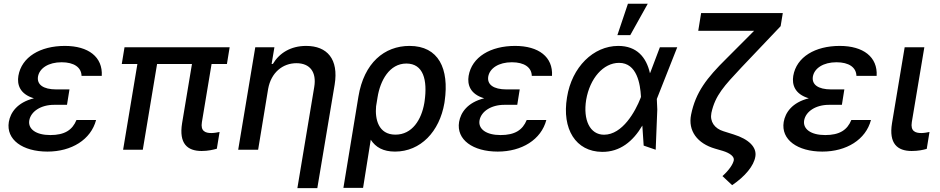

<svg xmlns="http://www.w3.org/2000/svg" viewBox="-20 -797 5002 1022"><path d="M349.8 -321H280.5C208.1 -321 175.8 -348 182.2 -389.2C190 -433.9 237.9 -465.6 307.9 -465.6C374.3 -465.6 413 -438.2 414.1 -393.1H521.7C527.7 -493.6 450.6 -552.6 325.3 -552.6C194.6 -552.6 94.8 -494 77.8 -393.1C70.3 -347.3 84.9 -296.2 160.5 -273.8C71 -251.4 35.5 -197.4 27 -148.1C11.4 -53.3 100.9 9.9 232.6 9.9C360.8 9.9 464.1 -53.6 491.5 -158.4H387.1C365.1 -104.4 323.5 -78.1 247.9 -78.1C171.2 -78.1 128.6 -110.4 135.7 -155.5C144.2 -204.5 198.5 -239 267.4 -239H336.6Z M1202.4 -545.5H642.8L628.2 -456.3H711.3L635.3 0H740.1L816.1 -456.3H1001.8L949.2 -141C931.8 -33 976.9 6.7 1053.3 6.7C1087.7 6.7 1114.7 0 1134.2 -5.3L1148.8 -94.5C1138.1 -92.3 1120.4 -88.8 1105.1 -88.8C1073.5 -88.8 1046.5 -98.4 1054.7 -147L1106.2 -456.3H1187.9Z M1407.3 -323.9C1422.9 -410.9 1484.7 -460.6 1557.9 -460.6C1630.3 -460.6 1665.8 -413 1652.7 -334.2L1562.9 204.5H1669L1761.4 -346.9C1783.4 -482.2 1721.6 -552.6 1609.7 -552.6C1527.7 -552.6 1467 -514.9 1432.5 -456.7H1425.8L1440.7 -545.5H1338.8L1247.9 0H1354Z M1887.8 -282.7 1807.9 203.1H1912.6L1953.5 -53.3C1979.8 -12.8 2019.9 9.9 2082.7 9.9C2218.8 9.9 2319.6 -96.6 2345.5 -248.6L2346.9 -258.5C2371.8 -431.1 2315 -552.6 2159.8 -552.6C2025.9 -552.6 1917.3 -462 1887.8 -282.7ZM1981.9 -231.2 1989.7 -279.1C2003.9 -368.3 2052.9 -458.8 2143.1 -458.8C2233.7 -458.8 2256 -371.1 2240.1 -258.5L2238.6 -248.6C2223.4 -160.2 2174.4 -80.3 2084.9 -80.3C1993.3 -80.3 1975.5 -164.4 1981.9 -231.2Z M2746.4 -321H2677.2C2604.8 -321 2572.4 -348 2578.8 -389.2C2586.6 -433.9 2634.6 -465.6 2704.5 -465.6C2771 -465.6 2809.7 -438.2 2810.7 -393.1H2918.3C2924.4 -493.6 2847.3 -552.6 2721.9 -552.6C2591.3 -552.6 2491.5 -494 2474.4 -393.1C2467 -347.3 2481.5 -296.2 2557.2 -273.8C2467.7 -251.4 2432.2 -197.4 2423.7 -148.1C2408 -53.3 2497.5 9.9 2629.3 9.9C2757.5 9.9 2860.8 -53.6 2888.1 -158.4H2783.7C2761.7 -104.4 2720.2 -78.1 2644.5 -78.1C2567.8 -78.1 2525.2 -110.4 2532.3 -155.5C2540.8 -204.5 2595.2 -239 2664.1 -239H2733.3Z M3184.7 11.4C3280.2 12.4 3349.8 -44.7 3399.1 -128.6L3406.2 -22L3470.2 0L3478.7 -213.8L3476.2 -270.2L3584.9 -545.5H3492.5L3441.8 -411.6L3439.6 -407.3C3420.5 -492.2 3369.7 -552.6 3271 -552.6C3138.5 -552.6 3023.8 -440 2998.2 -279.1C2969.8 -109.7 3045.1 10.3 3184.7 11.4ZM3100.1 -265.6C3119.7 -380 3191.4 -462.4 3275.2 -462.4C3371.1 -462.4 3388.1 -348.4 3391.7 -284.1V-280.9L3389.6 -274.9C3362.2 -204.5 3293.7 -79.9 3195.3 -79.9C3119.7 -79.9 3083.1 -159.1 3100.1 -265.6ZM3266.3 -610.1H3334.9L3427.9 -777H3322.4Z M4146.7 -727.3H3712L3696.7 -633.2H3994.3L3846.2 -484.7C3742.2 -382.1 3682.9 -306.1 3658.7 -187.1C3641 -100.9 3691.8 -33 3786.6 -5.7L3826.7 6C3866.8 18.1 3889.2 36.9 3886 55.8C3881.7 77.4 3860.8 108.7 3825.6 140.3L3877.1 188.6C3946.4 141.7 3992.9 85.6 4000.7 36.2C4009.2 -13.1 3966.3 -56.1 3885.3 -81.3L3831 -98.4C3783.4 -112.9 3757.5 -149.9 3766.7 -196C3786.9 -289.8 3835.6 -340.6 3926.5 -437.9L4135.3 -657.7Z M4474.4 -321H4405.2C4332.7 -321 4300.4 -348 4306.8 -389.2C4314.6 -433.9 4362.6 -465.6 4432.5 -465.6C4498.9 -465.6 4537.6 -438.2 4538.7 -393.1H4646.3C4652.3 -493.6 4575.3 -552.6 4449.9 -552.6C4319.2 -552.6 4219.5 -494 4202.4 -393.1C4195 -347.3 4209.5 -296.2 4285.2 -273.8C4195.7 -251.4 4160.2 -197.4 4151.6 -148.1C4136 -53.3 4225.5 9.9 4357.2 9.9C4485.4 9.9 4588.8 -53.6 4616.1 -158.4H4511.7C4489.7 -104.4 4448.2 -78.1 4372.5 -78.1C4295.8 -78.1 4253.2 -110.4 4260.3 -155.5C4268.8 -204.5 4323.2 -239 4392 -239H4461.3Z M4795.5 -545.5 4728 -141C4710.6 -33 4756.4 6.7 4832.7 6.7C4866.8 6.7 4893.8 1.1 4913 -4.6L4927.6 -94.5C4917.6 -92.3 4898.8 -88.8 4884.6 -88.8C4852.3 -88.8 4825.6 -98.4 4833.5 -147L4900.2 -545.5Z"/></svg>

Font: Margiela Sans Medium
Style: Italic
Weight: 500
Italic angle: -9.39999°
Designer: Stefan Endress, Andreas Faust
Version: Version 1.100;FEAKit 1.0